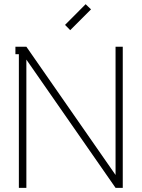

<svg xmlns="http://www.w3.org/2000/svg" viewBox="-20 -904 682 924"><path d="M317.9 -758.8 293 -784.2 392.1 -883.8 418 -858.9ZM570.8 -679.2V0H536.1L106.9 -617.2V0H70.8V-643.1H54.2V-679.2H106.9L536.1 -62V-679.2Z"/></svg>

Font: Rawengulk
Style: Regular
Weight: 400
Version: Version 0.92